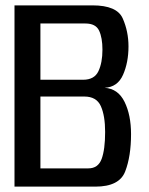

<svg xmlns="http://www.w3.org/2000/svg" viewBox="-20 -695 556 715"><path d="M34 0H335Q424.5 0 446.2 -56.5Q468 -113 468 -195.5Q468 -266.5 443.8 -315.8Q419.5 -365 369.5 -368Q418 -370.5 438.2 -416.5Q458.5 -462.5 458.5 -522Q458.5 -578 437 -626.5Q415.5 -675 324.5 -675H34ZM130.5 -68V-335.5H294Q339.5 -335.5 355.5 -299.8Q371.5 -264 371.5 -203.5Q371.5 -138.5 358.5 -103.2Q345.5 -68 309 -68ZM130.5 -398V-607.5H298Q336.5 -607.5 349 -581Q361.5 -554.5 361.5 -510Q361.5 -461.5 346.5 -429.8Q331.5 -398 289.5 -398Z"/></svg>

Font: Anybody SemiCondensed
Style: Regular
Weight: 400
Width: 4
Version: Version 1.113;gftools[0.9.25]